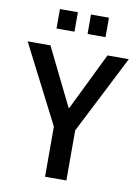

<svg xmlns="http://www.w3.org/2000/svg" viewBox="-96 -947 738 1011"><g transform="rotate(10 273.5 -441.5)"><path d="M217 0V-268L3 -686H125L276 -379H280L430 -686H544L331 -268V0ZM307 -779V-883H403V-779ZM141 -779V-883H237V-779Z"/></g></svg>

Font: Archivo Narrow SemiBold
Style: Regular
Weight: 600
Designer: Hector Gatti
Foundry: Omnibus-Type
Version: Version 3.002